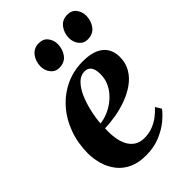

<svg xmlns="http://www.w3.org/2000/svg" viewBox="-227 -844 946 946"><g transform="rotate(-45 246.0 -371.0)"><path d="M431.5 -97Q417 -76.5 387 -51.2Q357 -26 313 -7.5Q269 11 213.5 11Q162 11 124.8 -6.2Q87.5 -23.5 64 -53.5Q40.5 -83.5 29.2 -121Q18 -158.5 17.5 -199Q18 -270.5 40.5 -332Q63 -393.5 104 -439.8Q145 -486 200.2 -512Q255.5 -538 321 -538Q371.5 -538 403.2 -523.8Q435 -509.5 450 -484.5Q465 -459.5 465.5 -427.5Q466 -383 446.5 -349.8Q427 -316.5 394.2 -293.5Q361.5 -270.5 322 -256Q282.5 -241.5 241.5 -234.5Q200.5 -227.5 165 -227Q163 -191.5 167.5 -160.5Q172 -129.5 184.2 -106Q196.5 -82.5 217.2 -69Q238 -55.5 268.5 -55.5Q300 -55.5 326.8 -65.8Q353.5 -76 375 -92.5Q396.5 -109 413 -127.5ZM292 -497Q264 -497 242 -475Q220 -453 204.2 -417.8Q188.5 -382.5 178.8 -340.8Q169 -299 166 -259.5Q189.5 -262 214 -271.5Q238.5 -281 260.8 -296.5Q283 -312 300.5 -332.5Q318 -353 328.2 -378.5Q338.5 -404 338 -433.5Q337.5 -467 325.5 -482Q313.5 -497 292 -497ZM216.5 -596.5Q188.5 -596.5 172 -617.8Q155.5 -639 155.5 -667.5Q156 -703 176 -728.8Q196 -754.5 230 -754.5Q262.5 -754.5 278.2 -733Q294 -711.5 294 -685Q293.5 -649 273.8 -622.8Q254 -596.5 216.5 -596.5ZM414.5 -596.5Q386.5 -596.5 370 -617.8Q353.5 -639 353.5 -667.5Q354 -703 374 -728.8Q394 -754.5 428.5 -754.5Q460.5 -754.5 476.2 -733Q492 -711.5 492 -685Q491.5 -649 471.8 -622.8Q452 -596.5 414.5 -596.5Z"/></g></svg>

Font: Merriweather 96pt
Style: Bold Italic
Weight: 700
Italic angle: -7.8°
Version: Version 2.101